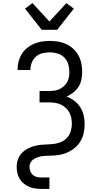

<svg xmlns="http://www.w3.org/2000/svg" viewBox="-20 -1008 640 1243"><path d="M247 215Q226 215 206 212Q186 209 167.5 201Q149 193 133 179.5Q117 166 106.5 148.5Q96 131 92 111Q88 91 88 71Q88 45 97.5 20.5Q107 -4 125.5 -21.5Q144 -39 167.5 -50Q191 -61 216 -66Q241 -71 267 -72Q293 -73 318.5 -75Q344 -77 368.5 -86Q393 -95 411 -113Q429 -131 437 -156Q445 -181 445 -206Q445 -226 441.5 -244.5Q438 -263 429 -280Q420 -297 405.5 -310Q391 -323 374 -331Q357 -339 338 -342Q319 -345 300 -345H236V-419H300Q317 -419 334 -421.5Q351 -424 366 -431.5Q381 -439 394 -450.5Q407 -462 415 -477Q423 -492 426 -508.5Q429 -525 429 -542Q429 -568 421.5 -593Q414 -618 396 -636Q378 -654 353 -661.5Q328 -669 303 -669Q279 -669 255.5 -663.5Q232 -658 214 -642.5Q196 -627 186.5 -604.5Q177 -582 177 -559V-555H94V-561Q94 -587 101 -612.5Q108 -638 122 -660Q136 -682 156.5 -698.5Q177 -715 201 -725Q225 -735 251 -739Q277 -743 303 -743Q330 -743 357.5 -738.5Q385 -734 409.5 -722.5Q434 -711 454.5 -692Q475 -673 488 -649Q501 -625 506.5 -598Q512 -571 512 -544Q512 -518 507 -493Q502 -468 488.5 -446.5Q475 -425 454.5 -409Q434 -393 411 -383Q438 -373 461 -355.5Q484 -338 499.5 -314Q515 -290 521.5 -261.5Q528 -233 528 -204Q528 -188 526 -172.5Q524 -157 520.5 -141.5Q517 -126 510 -111Q503 -96 494 -83Q485 -70 473.5 -59Q462 -48 448.5 -39Q435 -30 420.5 -23Q406 -16 391 -11.5Q376 -7 360 -4.5Q344 -2 328 -1Q312 0 296 0Q280 0 264 1.5Q248 3 232.5 7.5Q217 12 203 19.5Q189 27 180 41Q171 55 171 71Q171 86 176 100Q181 114 192 124Q203 134 217.5 137.5Q232 141 247 141H300V215ZM250 -815 142 -952 190 -988 300 -869 410 -988 458 -952 350 -815Z"/></svg>

Font: R Plex Mono
Style: Regular
Weight: 400
Monospace: yes
Designer: Belleve Invis
Foundry: Belleve Invis
Version: Version 31.8.0